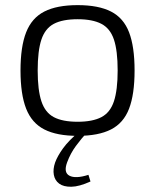

<svg xmlns="http://www.w3.org/2000/svg" viewBox="-20 -517 605 749"><path d="M283 -497Q364 -497 413 -472Q462 -447 483.5 -391Q505 -335 505 -242Q505 -149 483.5 -93Q462 -37 413 -12Q364 13 283 13Q202 13 153 -12Q104 -37 82 -93Q60 -149 60 -242Q60 -335 82 -391Q104 -447 153 -472Q202 -497 283 -497ZM283 -442Q224 -442 190 -424Q156 -406 141.5 -362.5Q127 -319 127 -242Q127 -166 141.5 -122Q156 -78 190 -60Q224 -42 283 -42Q341 -42 375.5 -60Q410 -78 424.5 -122Q439 -166 439 -242Q439 -319 424.5 -362.5Q410 -406 375.5 -424Q341 -442 283 -442ZM290 -4 321 -2Q297 24 276 52.5Q255 81 242 116Q227 156 251 168.5Q275 181 325 165L333 191Q289 211 258.5 211.5Q228 212 211 199.5Q194 187 190 165Q186 143 195 117Q204 92 226 61.5Q248 31 290 -4Z"/></svg>

Font: Exo 2 Light
Style: Regular
Weight: 300
Designer: Natanael Gama
Foundry: Natanael Gama
Version: Version 2.010